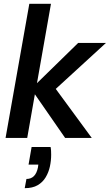

<svg xmlns="http://www.w3.org/2000/svg" viewBox="-20 -720 573 1002"><path d="M9 0 133 -700H246L173 -286L388 -496H533L271 -256L459 0H320L162 -228L122 0ZM109 262 118 214Q142 214 157 199Q172 184 178 154L180 139H129L145 47H244Q246 57 246.5 67.5Q247 78 247 88Q247 118 240.5 148.5Q234 179 218.5 205Q203 231 176.5 246.5Q150 262 109 262Z"/></svg>

Font: Rethink Sans SemiBold
Style: Italic
Weight: 600
Italic angle: -10°
Designer: The Rethink Sans project authors (Hans Thiessen). DM Sans designed by Colophon Foundry.
Foundry: Rethink Communications LLC
Version: Version 1.001